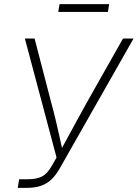

<svg xmlns="http://www.w3.org/2000/svg" viewBox="-20 -915 670 935"><path d="M66.4 0 73.2 -42H114.3Q159.2 -42 185.1 -55.9Q210.9 -69.8 232.4 -107.4L255.4 -147.9L101.1 -727.5H148.4L229.5 -415Q241.2 -372.6 250.5 -333.5Q259.8 -294.4 268.3 -255.9Q276.9 -217.3 285.6 -178.2H272.9Q294.4 -217.3 315.2 -255.6Q335.9 -293.9 357.4 -333.3Q378.9 -372.6 402.3 -415L579.1 -727.5H630.4L272.5 -97.7Q253.9 -64.5 232.4 -43Q210.9 -21.5 180.9 -10.7Q150.9 0 106.4 0ZM511.7 -895 505.4 -856.9H263.7L270 -895Z"/></svg>

Font: Inter 18pt ExtraLight
Style: Italic
Weight: 250
Italic angle: -9.3988°
Designer: Rasmus Andersson
Foundry: rsms
Version: Version 4.001;git-66647c0bb